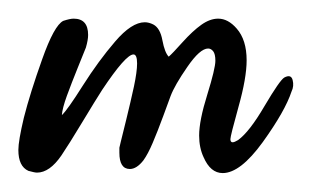

<svg xmlns="http://www.w3.org/2000/svg" viewBox="-34 -274 336 207"><path d="M96.2 -121.1Q97.2 -125.5 102.1 -145Q106.9 -164.6 110.4 -180.7Q113.8 -196.8 113.8 -205.6Q113.8 -215.3 109.9 -215.3Q101.6 -215.3 76.2 -177.2Q69.3 -166.5 54.9 -142.6Q40.5 -118.7 32.2 -106.4Q19.5 -87.9 5.9 -87.9Q3.4 -87.9 -3.4 -89.8Q-14.2 -94.7 -14.2 -112.3Q-14.2 -122.1 -8.3 -147Q-1.5 -173.8 11.5 -210.2Q24.4 -246.6 34.2 -251.5Q41.5 -253.9 45.4 -253.9Q61 -253.9 61 -236.3Q61 -231 58.6 -222.7Q56.6 -217.8 49.8 -200.9Q43 -184.1 38.1 -170.7Q33.2 -157.2 32.7 -149.9Q38.6 -155.3 55.4 -181.9Q72.3 -208.5 90.1 -229.2Q107.9 -250 122.1 -250Q126.5 -250 131.3 -247.6Q138.7 -243.7 141.1 -230.5Q143.6 -217.3 147.9 -212.9Q151.9 -216.3 162.8 -228.5Q173.8 -240.7 183.1 -247.3Q192.4 -253.9 201.2 -253.9Q211.9 -253.9 221.2 -243.2Q231.9 -231 231.9 -209Q231.9 -189.9 223.1 -158.7Q214.4 -127.4 214.4 -124Q214.4 -120.6 216.8 -120.6Q218.8 -120.6 222.7 -123Q234.9 -131.8 251.2 -159.7Q267.6 -187.5 272.5 -190.4Q279.8 -194.3 281.5 -187.7Q283.2 -181.2 280.3 -175.3Q273.4 -154.3 249.3 -120.8Q225.1 -87.4 206.1 -87.4Q192.9 -87.4 185.5 -104.5Q180.7 -114.7 180.7 -127.9Q180.7 -144 189.5 -172.1Q198.2 -200.2 198.2 -208.5Q198.2 -215.8 195.8 -218.8Q193.4 -221.7 190.4 -221.7Q181.6 -221.7 168 -201.9Q154.3 -182.1 149.9 -170.4Q148.9 -167.5 142.3 -149.7Q135.7 -131.8 130.6 -119.9Q125.5 -107.9 120.6 -101.1Q113.3 -91.8 106 -91.8Q94.7 -91.8 94.7 -109.4V-114.7Z"/></svg>

Font: Sintesa 2
Style: 2
Weight: 400
Version: Version 001.000